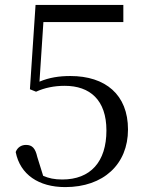

<svg xmlns="http://www.w3.org/2000/svg" viewBox="-20 -748 598 783"><path d="M246 15C402 15 502 -78 502 -220C502 -362 410 -438 267 -438C222 -438 181 -432 141 -415L157 -658H483V-728H125L102 -384L127 -374C162 -390 201 -398 244 -398C347 -398 414 -340 414 -216C414 -88 349 -16 234 -16C202 -16 179 -21 156 -31L132 -108C124 -144 111 -157 86 -157C67 -157 51 -147 44 -128C62 -36 138 15 246 15Z"/></svg>

Font: NameLogos Serif 2
Style: Regular
Weight: 500
Version: Version 0.1